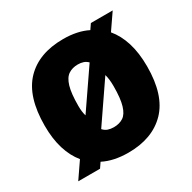

<svg xmlns="http://www.w3.org/2000/svg" viewBox="-131 -688 831 831"><g transform="rotate(-30 284.0 -273.0)"><path d="M478 -478.5Q508 -443 524 -391.8Q540 -340.5 540 -273Q540 -129 472 -59.2Q404 10.5 284 10.5Q210.5 10.5 159 -16L142 9H33L87.5 -70.5Q58.5 -105.5 43 -155.8Q27.5 -206 27.5 -271.5Q27.5 -417 94.8 -487Q162 -557 284 -557Q355 -557 405.5 -531.5L423 -557H532ZM284 -430Q256.5 -430 236.8 -417Q217 -404 206.8 -370Q196.5 -336 196.5 -273Q196.5 -243 203 -222.5L333 -412Q323 -422 310.8 -426Q298.5 -430 284 -430ZM284 -116.5Q312 -116.5 331.5 -129.2Q351 -142 361.2 -175.8Q371.5 -209.5 371.5 -271.5Q371.5 -307 364.5 -330.5L232 -137Q242 -125.5 255 -121Q268 -116.5 284 -116.5Z"/></g></svg>

Font: Encode Sans Semi Condensed ExtraBold
Style: Regular
Weight: 800
Width: 4
Designer: Multiple Designers
Foundry: Impallari Type
Version: Version 3.000; ttfautohint (v1.8.3) -l 8 -r 50 -G 200 -x 14 